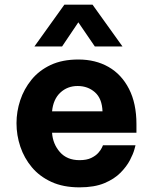

<svg xmlns="http://www.w3.org/2000/svg" viewBox="-20 -796 658 826"><path d="M128 -596 257 -776H378L507 -596H388L317 -700L247 -596ZM322 10Q252 10 201 -13.5Q150 -37 117 -76.5Q84 -116 67.5 -165Q51 -214 51 -266Q51 -316 67 -364.5Q83 -413 115.5 -453Q148 -493 198 -516.5Q248 -540 317 -540Q391 -540 447 -508Q503 -476 535 -413.5Q567 -351 567 -262V-225H204Q207 -177 237.5 -142Q268 -107 322 -107Q353 -107 372.5 -116.5Q392 -126 403 -138.5Q414 -151 418.5 -161Q423 -171 423 -171H563Q563 -171 558 -152.5Q553 -134 539 -107Q525 -80 498.5 -53Q472 -26 429 -8Q386 10 322 10ZM204 -317H421Q419 -372 388.5 -399Q358 -426 314 -426Q270 -426 239.5 -397.5Q209 -369 204 -317Z"/></svg>

Font: Be Vietnam Pro
Style: Bold
Weight: 700
Designer: Lam Bao, Tony Le, Vietanh Nguyen
Foundry: Yellow Type Foundry
Version: Version 1.002; ttfautohint (v1.8.3)